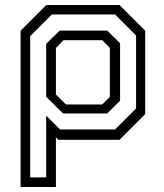

<svg xmlns="http://www.w3.org/2000/svg" viewBox="-20 -560 656 769"><path d="M62.5 189V-437L165.5 -540H458.5L561.5 -437V-103L458.5 0H213.5L204 -10V189ZM101 150.5H165V-97L220.5 -41.5H441L525 -125.5V-418L441 -502H187.5L101 -415.5ZM244 -141.5H389.5L420 -172V-368L389.5 -399H234.5L204 -368V-181.5ZM232.5 -105.5 165 -172.5V-384.5L219 -437.5H409.5L461 -387V-156.5L409.5 -105.5Z"/></svg>

Font: Tourney
Style: Regular
Weight: 400
Designer: Tyler Finck
Foundry: Etcetera Type Co
Version: Version 1.015